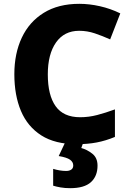

<svg xmlns="http://www.w3.org/2000/svg" viewBox="-20 -744 683 1004"><path d="M394 -583Q316 -583 273 -522Q230 -461 230 -355Q230 -246 271 -188.5Q312 -131 399 -131Q444 -131 488 -142.5Q532 -154 581 -172V-28Q533 -8 485.5 1Q438 10 382 10Q268 10 196 -36Q124 -82 89.5 -164Q55 -246 55 -356Q55 -464 94 -547Q133 -630 209 -677Q285 -724 395 -724Q447 -724 502.5 -711.5Q558 -699 609 -674L556 -538Q516 -556 476 -569.5Q436 -583 394 -583ZM490 122Q490 177 455.5 208.5Q421 240 347 240Q319 240 296.5 236Q274 232 258 227V139Q274 144 292 147Q310 150 326 150Q342 150 352.5 143Q363 136 363 121Q363 103 346 91Q329 79 287 72L321 0H416L405 30Q435 38 462.5 59.5Q490 81 490 122Z"/></svg>

Font: Noto Sans Tamil ExtraBold
Style: Regular
Weight: 800
Designer: Jelle Bosma - Monotype Design Team
Foundry: Monotype Imaging Inc.
Version: Version 2.004; ttfautohint (v1.8.4.7-5d5b)